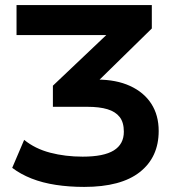

<svg xmlns="http://www.w3.org/2000/svg" viewBox="-20 -725 713 755"><path d="M311 10Q252 10 199.5 2Q147 -6 104 -23Q61 -40 28 -65L75 -175Q118 -140 177.5 -124.5Q237 -109 305 -109Q388 -109 427.5 -133.5Q467 -158 467 -207Q467 -244 450.5 -265Q434 -286 402.5 -295.5Q371 -305 324 -305H188V-388L440 -627L449 -587H45V-705H577V-613L334 -375L297 -412H362Q437 -412 491.5 -387Q546 -362 575 -317Q604 -272 604 -210Q604 -107 530 -48.5Q456 10 311 10Z"/></svg>

Font: Nunito Sans 7pt
Style: Bold
Weight: 700
Designer: Vernon Adams
Foundry: Vernon Adams
Version: Version 3.101;gftools[0.9.27]